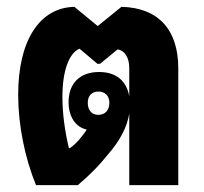

<svg xmlns="http://www.w3.org/2000/svg" viewBox="-20 -540 594 560"><path d="M85 0H207C247 -34 271 -60 292 -86C330 -129 351 -170 357 -209V0H500V-341C500 -455 440 -518 334 -520L265 -464L197 -520C95 -518 33 -421 33 -264C33 -176 52 -81 85 0ZM181 -108C169 -157 162 -211 162 -257C162 -333 181 -385 212 -398L264 -354H272L323 -396C343 -393 357 -373 357 -342V-259C349 -305 318 -330 269 -330C213 -330 180 -297 180 -242C180 -199 201 -169 233 -162C228 -154 221 -145 216 -139C207 -127 193 -114 184 -108ZM267 -205C248 -205 236 -218 236 -240C236 -261 248 -273 267 -273C286 -273 299 -261 299 -240C299 -218 286 -205 267 -205Z"/></svg>

Font: Noto Sans Thai Looped UI Narrow ExtraBold
Style: Regular
Weight: 800
Width: 4
Designer: Cadson Demak Team
Foundry: Cadson Demak Co., Ltd.
Version: Version 1.000